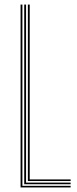

<svg xmlns="http://www.w3.org/2000/svg" viewBox="-20 -820 338 840"><path d="M70 0V-800H78V-7H289V0ZM86 -14V-800H94V-21H289V-14ZM102 -28V-800H110V-35H289V-28Z"/></svg>

Font: Big Shoulders Inline Text Thin
Style: Regular
Weight: 100
Designer: Patric King
Foundry: XO Type Co
Version: Version 2.002